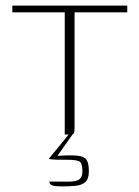

<svg xmlns="http://www.w3.org/2000/svg" viewBox="-20 -480 497 685"><path d="M24 -460H434V-436H246V-23Q246 -11 244 -5.5Q242 0 232 0H211V-436H24ZM201 185Q177 185 166.5 181.5Q156 178 156 168Q161 168 179.5 168Q198 168 224 168Q254 168 264 159Q274 150 274 131Q274 105 265.5 97.5Q257 90 220 90H189Q184 90 176.5 89.5Q169 89 163.5 88.5Q158 88 154 87Q156 84 165.5 72.5Q175 61 187.5 46Q200 31 210.5 17.5Q221 4 226 -2H240L185 76Q232 73 256.5 75.5Q281 78 289 90.5Q297 103 297 131Q297 159 284 170Q271 181 249 183Q227 185 201 185Z"/></svg>

Font: Genos Thin ExtraLight
Style: Regular
Weight: 250
Version: Version 1.010